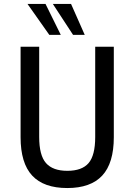

<svg xmlns="http://www.w3.org/2000/svg" viewBox="-20 -941 680 970"><path d="M320 9Q201 9 142.5 -54Q84 -117 84 -248V-705H178V-249Q178 -156 212.5 -117Q247 -78 320 -78Q394 -78 427.5 -117Q461 -156 461 -249V-705H555V-248Q555 -117 496.5 -54Q438 9 320 9ZM349 -765 247 -921H339L408 -765ZM229 -765 119 -921H210L287 -765Z"/></svg>

Font: Nunito Sans 7pt Condensed Medium
Style: Regular
Weight: 500
Width: 3
Designer: Vernon Adams
Foundry: Vernon Adams
Version: Version 3.101;gftools[0.9.27]